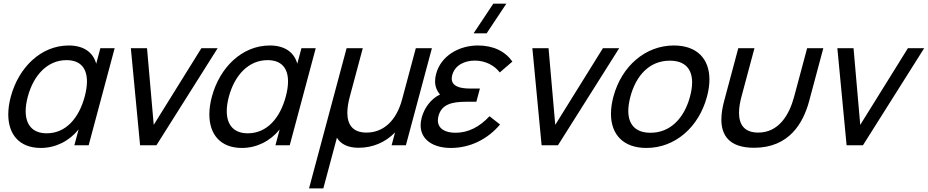

<svg xmlns="http://www.w3.org/2000/svg" viewBox="-20 -808 5161 1068"><path d="M538.3 -540 515.2 -453.5C497.8 -517.5 444.9 -555 362.4 -555C207.4 -555 83.5 -432.5 40 -270C30.6 -235.1 26 -202 26 -171.5C26 -60.9 87.2 15 207.1 15C289.1 15 364.8 -23 417.2 -88L393.7 0H473.2L617.8 -540ZM240 -66.5C158.7 -66.5 122.8 -116.8 122.8 -189.9C122.8 -214.4 126.8 -241.4 134.5 -270C166.8 -390.5 244.5 -473.5 350 -473.5C428.3 -473.5 463.7 -427.6 463.7 -355.1C463.7 -329.8 459.4 -301.4 451.1 -270.5C419.4 -152 347 -66.5 240 -66.5Z M759.2 0H850.2L1190.8 -540H1100.3L835.1 -113.5L797.8 -540H707.8Z M1656.8 -540 1633.7 -453.5C1616.3 -517.5 1563.4 -555 1480.9 -555C1325.9 -555 1202 -432.5 1158.5 -270C1149.1 -235.1 1144.5 -202 1144.5 -171.5C1144.5 -60.9 1205.7 15 1325.6 15C1407.6 15 1483.3 -23 1535.7 -88L1512.2 0H1591.7L1736.3 -540ZM1358.5 -66.5C1277.2 -66.5 1241.3 -116.8 1241.3 -189.9C1241.3 -214.4 1245.3 -241.4 1253 -270C1285.3 -390.5 1363 -473.5 1468.5 -473.5C1546.8 -473.5 1582.2 -427.6 1582.2 -355.1C1582.2 -329.8 1577.9 -301.4 1569.6 -270.5C1537.9 -152 1465.5 -66.5 1358.5 -66.5Z M1699 240H1778.5L1854.1 -42C1875.4 -6 1916.1 14 1974.6 14C2051.6 14 2122.8 -15 2177.5 -71.5L2158.3 0H2237.8L2382.5 -540H2293L2216.8 -255.5C2183.3 -130.5 2108.2 -70.5 2018.7 -70.5C1939.3 -70.5 1912.1 -117.8 1912.1 -180.8C1912.1 -208.3 1917.3 -238.7 1925.5 -269.5L1998 -540H1908Z M2796.5 -787.5H2724L2614.3 -622.5H2686.8ZM2702.8 -161.5C2647.8 -102 2584.1 -69.5 2514.1 -69.5C2452.1 -69.5 2415.7 -95.1 2415.7 -138.4C2415.7 -146.1 2416.8 -154.3 2419.2 -163C2436.2 -226.5 2490.8 -242 2573.8 -242H2629.8L2649.5 -315.5H2594C2533.3 -315.5 2492.8 -330.6 2492.8 -370.5C2492.8 -376.6 2493.7 -383.2 2495.6 -390.5C2510.5 -446 2564.7 -471 2621.2 -471C2681.2 -471 2731.2 -443 2760 -405L2830.2 -465.5C2790 -522.5 2724.7 -555 2638.2 -555C2534.2 -555 2433.1 -498.5 2406 -397.5C2402.1 -382.8 2400.1 -369 2400.1 -356C2400.1 -327.5 2409.5 -303.1 2427.7 -282.5C2375.5 -257.5 2339.7 -206 2325.8 -154C2321.7 -138.8 2319.7 -124.5 2319.7 -111.1C2319.7 -31.2 2389.1 15 2488 15C2595 15 2692.5 -33.5 2761.5 -115.5Z M2992.7 0H3083.7L3424.3 -540H3333.8L3068.6 -113.5L3031.3 -540H2941.3Z M3575.6 15C3736.1 15 3867.2 -101 3912.6 -270.5C3921.7 -304.4 3926.2 -336.4 3926.2 -365.6C3926.2 -480.4 3857.4 -555 3728.4 -555C3569.9 -555 3437.6 -440 3392.1 -270.5C3383 -236.3 3378.5 -204.2 3378.5 -174.8C3378.5 -59.8 3447.1 15 3575.6 15ZM3598.3 -69.5C3515.2 -69.5 3474.9 -115.4 3474.9 -191.2C3474.9 -214.9 3478.9 -241.5 3486.6 -270.5C3518.3 -388.5 3592.7 -470.5 3705.7 -470.5C3789.8 -470.5 3829.9 -425 3829.9 -349.8C3829.9 -326.1 3825.9 -299.5 3818.1 -270.5C3786.2 -151.5 3709.8 -69.5 3598.3 -69.5Z M4008.1 -246.5C3998.8 -211.9 3992.6 -176.4 3992.6 -143.2C3992.6 -56.9 4034.7 14 4174.8 14C4368.8 14 4447.7 -122 4481.1 -246.5L4559.7 -540H4469.7L4397.2 -269.5C4370 -168 4311.4 -70.5 4197.4 -70.5C4118 -70.5 4090.8 -117.8 4090.8 -180.8C4090.8 -208.3 4096 -238.7 4104.2 -269.5L4176.7 -540H4086.7Z M4689.2 0H4780.2L5120.8 -540H5030.3L4765.1 -113.5L4727.8 -540H4637.8Z"/></svg>

Font: Manrope
Style: MediumItalic
Weight: 500
Italic angle: -15°
Designer: Mikhail Sharanda
Foundry: Mikhail Sharanda
Version: Version 4.502;hotconv 1.0.109;makeotfexe 2.5.65596